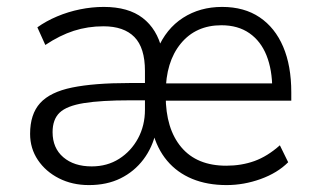

<svg xmlns="http://www.w3.org/2000/svg" viewBox="-20 -527 916 555"><path d="M237 8Q189 8 150.5 -11.5Q112 -31 89.5 -64.5Q67 -98 67 -140Q67 -197 96 -229Q125 -261 188.5 -274Q252 -287 354 -287H413V-237H356Q272 -237 222.5 -229Q173 -221 152.5 -201.5Q132 -182 132 -145Q132 -99 163 -72.5Q194 -46 245 -46Q290 -46 324.5 -68Q359 -90 379 -127Q399 -164 399 -210V-322Q399 -389 368.5 -420Q338 -451 279 -451Q234 -451 193.5 -438Q153 -425 111 -397L88 -448Q113 -466 145 -479.5Q177 -493 211.5 -500Q246 -507 280 -507Q351 -507 392.5 -475Q434 -443 448 -384H435Q460 -444 509 -475.5Q558 -507 622 -507Q686 -507 730.5 -477Q775 -447 798.5 -392Q822 -337 822 -260V-236H447V-286H784L767 -269Q767 -325 750.5 -366.5Q734 -408 701 -431Q668 -454 620 -454Q546 -454 502.5 -401Q459 -348 459 -258V-250Q459 -155 504 -101.5Q549 -48 634 -48Q678 -48 715.5 -61.5Q753 -75 789 -107L813 -58Q782 -27 733.5 -9.5Q685 8 635 8Q579 8 535.5 -10Q492 -28 463 -62.5Q434 -97 421 -147H431Q421 -101 394.5 -66Q368 -31 328.5 -11.5Q289 8 237 8Z"/></svg>

Font: Nunitoga
Style: Light
Weight: 300
Designer: Vernon Adams
Foundry: Vernon Adams
Version: Version 1.0